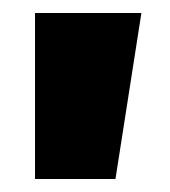

<svg xmlns="http://www.w3.org/2000/svg" viewBox="-20 -720 262 296"><path d="M34 -444V-700H198L158 -444Z"/></svg>

Font: Tektur SemiCondensed ExtraBold
Style: Regular
Weight: 800
Width: 4
Designer: Adam Jagosz
Foundry: Adam Jagosz
Version: Version 1.005;gftools[0.9.30]